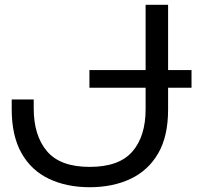

<svg xmlns="http://www.w3.org/2000/svg" viewBox="-20 -770 837 803"><path d="M354 -477H781V-403H354ZM29 -354H121V-317Q121 -203 176.5 -137.5Q232 -72 355 -72Q478 -72 533.5 -136Q589 -200 589 -313V-750H683V-311Q683 -200 641.5 -128.5Q600 -57 526 -22Q452 13 355 13Q259 13 185 -22Q111 -57 70 -129.5Q29 -202 29 -313Z"/></svg>

Font: Unbounded Light
Style: Regular
Weight: 300
Designer: Luke Prowse, Jean-Baptiste Morizot, Fátima Lázaro, Florian Runge
Foundry: NaN
Version: Version 1.700